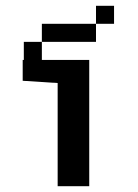

<svg xmlns="http://www.w3.org/2000/svg" viewBox="-20 -645 478 665"><path d="M179.7 -357.4 58.6 -365.2V-437.5H289.1V0H179.7ZM312.5 -625H375V-562.5H312.5ZM312.5 -562.5V-500H125V-562.5ZM62.5 -437.5V-500H125V-437.5Z"/></svg>

Font: Sudo
Style: Bold
Weight: 700
Monospace: yes
Designer: Jens Kutilek
Foundry: Jens Kutilek
Version: Version 0.040